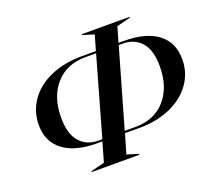

<svg xmlns="http://www.w3.org/2000/svg" viewBox="-120 -870 1140 1028"><g transform="rotate(-20 449.5 -356.0)"><path d="M314.9 -24.9 346.2 -134.8H316.9Q191.4 -134.8 123.8 -186.5Q56.2 -238.3 56.2 -333Q56.2 -410.6 99.4 -471.9Q142.6 -533.2 220.2 -567.1Q297.9 -601.1 397 -601.1H479L503.9 -687L439 -707L439.9 -711.9H710.9V-707L632.8 -687L607.9 -601.1H638.2Q764.2 -601.1 831.5 -549.6Q898.9 -498 898.9 -402.8Q898.9 -325.7 855.7 -264.6Q812.5 -203.6 734.6 -169.2Q656.7 -134.8 558.1 -134.8H475.1L442.9 -24.9L508.8 -4.9L507.8 0H236.8V-4.9ZM182.1 -329.1Q182.1 -236.3 221.9 -191.2Q261.7 -146 328.1 -146H350.1L476.1 -589.8H415Q308.1 -589.8 245.1 -518.8Q182.1 -447.8 182.1 -329.1ZM478 -147H540Q647 -147 710 -218.3Q772.9 -289.6 772.9 -408.2Q772.9 -500.5 733.4 -545.2Q693.8 -589.8 627 -589.8H605Z"/></g></svg>

Font: Nyght Serif Medium Italic
Style: Regular
Weight: 500
Italic angle: -16°
Designer: Maksym Kobuzan
Version: Version 0.410;Glyphs 3.1.2 (3151)